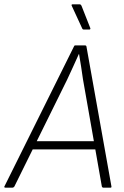

<svg xmlns="http://www.w3.org/2000/svg" viewBox="-42 -864 569 884"><path d="M-17 0Q-20 0 -21.5 -1.5Q-23 -3 -22 -5L298 -649Q300 -655 304 -655H349Q355 -655 356 -650L471 -6Q472 0 467 0H433Q429 0 427 -5L340 -499Q336 -528 331.5 -557Q327 -586 322 -615H321Q308 -586 294.5 -556.5Q281 -527 267 -497L24 -5Q20 0 16 0ZM98 -176 115 -214H400L405 -176ZM344 -728Q338 -728 336 -734L288 -838Q287 -841 288 -842.5Q289 -844 291 -844H325Q330 -844 333 -838L374 -734Q375 -728 369 -728Z"/></svg>

Font: Sofia Sans Semi Condensed ExtraLight
Style: Italic
Weight: 250
Italic angle: -9°
Version: Version 4.100